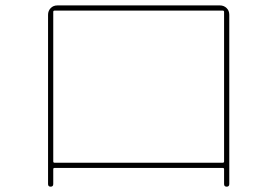

<svg xmlns="http://www.w3.org/2000/svg" viewBox="-20 -700 1040 720"><path d="M179.7 -655.3V-94.7Q179.7 -89.8 184.6 -89.8H815.4Q820.3 -89.8 820.3 -94.7V-655.3Q820.3 -660.2 815.4 -660.2H184.6Q179.7 -660.2 179.7 -655.3ZM160.2 -9.8V-644.5Q160.2 -659.2 169.9 -669.4Q179.7 -679.7 195.3 -679.7H804.7Q819.3 -679.7 829.6 -669.9Q839.8 -660.2 839.8 -644.5V-9.8Q839.8 0 830.1 0Q820.3 0 820.3 -9.8V-65.4Q820.3 -70.3 815.4 -70.3H184.6Q179.7 -70.3 179.7 -65.4V-9.8Q179.7 0 169.9 0Q160.2 0 160.2 -9.8Z"/></svg>

Font: Rounded-L Mgen+ 2m thin
Style: Regular
Weight: 100
Designer: [Source Han Sans]
Ryoko NISHIZUKA  (kana & ideographs); Paul D. Hunt (Latin, Greek & Cyrillic); Wenlong ZHANG  (bopomofo
Version: Version 1.059.20150602